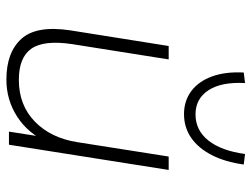

<svg xmlns="http://www.w3.org/2000/svg" viewBox="-113 -666 787 601"><g transform="rotate(90 280.5 -365.5)"><path d="M229 8Q144 8 101.5 -39Q59 -86 75 -192L124 -500H166L118 -197Q105 -109 132.5 -70Q160 -31 230 -31Q309 -31 360.5 -81Q412 -131 425 -214L470 -500H512L433 0H392L411 -122H426Q398 -60 345.5 -26Q293 8 229 8ZM337 -548Q296 -548 265.5 -570.5Q235 -593 219.5 -635Q204 -677 207 -735L240 -739Q236 -665 262.5 -624.5Q289 -584 338 -584Q388 -584 420 -624.5Q452 -665 462 -739L495 -735Q487 -677 465.5 -635Q444 -593 411.5 -570.5Q379 -548 337 -548Z"/></g></svg>

Font: Mulish ExtraLight
Style: Italic
Weight: 200
Italic angle: -9°
Designer: Vernon Adams
Foundry: Vernon Adams
Version: Version 3.603